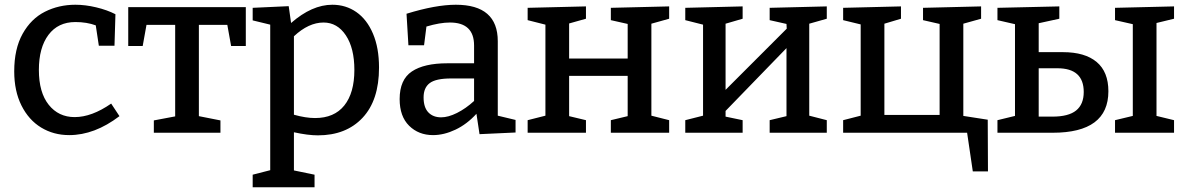

<svg xmlns="http://www.w3.org/2000/svg" viewBox="-20 -560 5007 810"><path d="M484 -70Q379 10 272 10Q206 10 153.5 -22Q101 -54 70.5 -115Q40 -176 40 -259Q40 -354 75.5 -417.5Q111 -481 169.5 -510.5Q228 -540 298 -540Q340 -540 386 -529Q432 -518 467 -500L463 -367H397L384 -453Q346 -467 298 -467Q225 -467 184.5 -413Q144 -359 144 -265Q144 -170 185.5 -118Q227 -66 295 -66Q367 -66 449 -123Z M521 -366V-530H1017V-366H955L939 -455H819V-70L910 -52V0H629V-52L719 -69V-455H598L582 -366Z M1579 -275Q1579 -137 1509.5 -63Q1440 11 1321 11Q1279 11 1220 -2V159L1307 177V230H1046V177L1120 158V-456L1046 -474V-527L1198 -534L1208 -463Q1296 -540 1382 -540Q1439 -540 1483.5 -509Q1528 -478 1553.5 -418Q1579 -358 1579 -275ZM1475 -265Q1475 -357 1439 -411Q1403 -465 1345 -465Q1282 -465 1220 -407V-76Q1270 -62 1309 -62Q1390 -62 1432.5 -115Q1475 -168 1475 -265Z M2080 -72 2155 -54V-1L2003 6L1990 -80Q1950 -36 1901.5 -13Q1853 10 1807 10Q1746 10 1706 -29.5Q1666 -69 1666 -142Q1666 -224 1717.5 -258.5Q1769 -293 1867 -293H1980V-368Q1980 -465 1878 -465Q1836 -465 1779 -448L1769 -369H1703L1695 -502Q1818 -540 1903 -540Q2080 -540 2080 -386ZM1841 -65Q1871 -65 1908 -83.5Q1945 -102 1980 -134V-229H1883Q1819 -229 1793 -209.5Q1767 -190 1767 -149Q1767 -107 1787 -86Q1807 -65 1841 -65Z M2803 -533V-481L2728 -460V-72L2803 -53V0H2557V-53L2628 -70V-240H2381V-70L2452 -53V0H2206V-53L2281 -72V-456L2206 -475V-527L2452 -533V-481L2381 -461V-313H2628V-459L2557 -475V-527Z M3468 -533V-481L3394 -460V-72L3468 -53V0H3227V-53L3298 -70V-357L3041 -92V-68L3113 -53V0H2871V-53L2946 -72V-456L2871 -475V-527L3113 -533V-481L3041 -460V-181L3299 -439L3298 -459L3227 -475V-527Z M4147 -55 4148 163H4084L4060 0H3537V-53L3611 -72V-457L3537 -475V-527L3781 -533V-481L3711 -460V-75H3944V-459L3874 -475V-527L4119 -533V-481L4044 -460V-71Z M4464 -340Q4557 -340 4606.5 -298.5Q4656 -257 4656 -175Q4656 0 4421 0H4188V-53L4262 -71V-458L4188 -475V-527L4449 -533V-481L4362 -462V-340ZM4933 -533V-481L4859 -463V-71L4933 -53V0H4684V-53L4759 -71V-458L4684 -475V-527ZM4420 -68Q4488 -68 4520 -94Q4552 -120 4552 -172Q4552 -272 4441 -272H4362V-68Z"/></svg>

Font: Bitter Pro Medium
Style: Regular
Weight: 500
Designer: Sol Matas, and Bitter project Authors
Foundry: Sol Matas
Version: Version 1.010